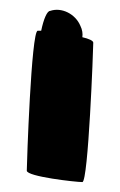

<svg xmlns="http://www.w3.org/2000/svg" viewBox="-20 -616 242 387"><path d="M34 -272C34 -260 133 -249 146 -249C158 -249 168 -518 168 -530C168 -534 159 -538 146 -541C147 -548 146 -556 142 -564C132 -588 104 -602 81 -594C75 -594 68 -578 63 -554H56C43 -554 34 -284 34 -272Z"/></svg>

Font: Ampere
Style: SC
Weight: 400
Version: Version 1